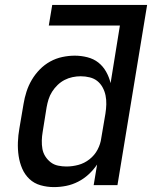

<svg xmlns="http://www.w3.org/2000/svg" viewBox="-20 -755 640 783"><path d="M200 8Q172 8 145.5 0.5Q119 -7 100 -25Q81 -43 70.5 -67.5Q60 -92 56 -119Q52 -146 53 -174.5Q54 -203 59 -231L76 -331Q80 -356 88 -381Q96 -406 109.5 -429Q123 -452 142 -471.5Q161 -491 184.5 -504Q208 -517 234 -522.5Q260 -528 285 -528Q311 -528 336.5 -521.5Q362 -515 381 -500Q400 -485 412.5 -463Q425 -441 431 -416L469 -651H179L193 -735H580L459 0H362L376 -84Q361 -62 341.5 -44Q322 -26 298.5 -14Q275 -2 250 3Q225 8 200 8ZM251 -76Q275 -76 299.5 -82.5Q324 -89 345 -105.5Q366 -122 378 -145Q390 -168 393 -192L410 -292Q413 -311 413.5 -329.5Q414 -348 410.5 -365.5Q407 -383 398.5 -398.5Q390 -414 377 -424.5Q364 -435 346 -439.5Q328 -444 309 -444Q293 -444 276 -440.5Q259 -437 243.5 -429Q228 -421 215 -408.5Q202 -396 192.5 -381Q183 -366 178 -350Q173 -334 170 -317L154 -217Q151 -200 150.5 -182Q150 -164 153 -147.5Q156 -131 165 -117Q174 -103 187 -93Q200 -83 217 -79.5Q234 -76 251 -76Z"/></svg>

Font: Iosevka Custom Medium Oblique
Style: Regular
Weight: 500
Italic angle: -9°
Designer: Belleve Invis
Foundry: Belleve Invis
Version: Version 27.0.1